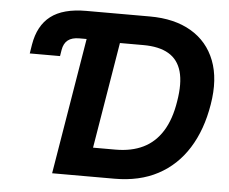

<svg xmlns="http://www.w3.org/2000/svg" viewBox="-52 -788 1012 848"><g transform="rotate(5 454.5 -364.0)"><path d="M64.5 -518.6 70.8 -558.1Q85 -643.6 139.6 -685.5Q194.3 -727.5 296.4 -727.5H329.6L309.1 -604H276.9Q244.1 -604 226.1 -589.8Q208 -575.7 203.1 -545.9L198.7 -518.6ZM485.4 0H276.4L297.4 -128.4H479Q549.3 -128.4 601.1 -153.6Q652.8 -178.7 685.8 -231.2Q718.8 -283.7 731.4 -364.3Q745.1 -445.3 730.5 -497.3Q715.8 -549.3 673.3 -574.2Q630.9 -599.1 561 -599.1H372.1L393.6 -727.5H578.6Q688 -727.5 762.2 -683.8Q836.4 -640.1 867.9 -558.6Q899.4 -477.1 880.4 -363.8Q861.8 -250 810.5 -168.5Q759.3 -86.9 677.7 -43.5Q596.2 0 485.4 0ZM478.5 -727.5 357.9 0H209L329.6 -727.5Z"/></g></svg>

Font: Inter 16pt
Style: Bold Italic
Weight: 700
Italic angle: -9.3988°
Version: Version 4.001;git-66647c0bb